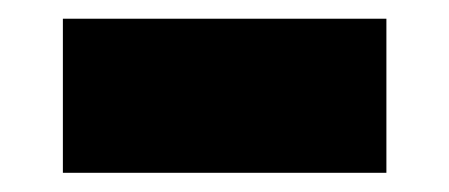

<svg xmlns="http://www.w3.org/2000/svg" viewBox="-20 -402 468 200"><path d="M45.5 -222V-382.5H382.5V-222Z"/></svg>

Font: Commissioner ExtraBold
Style: Regular
Weight: 800
Designer: Kostas Bartsokas
Foundry: Kostas Bartsokas
Version: Version 1.000; ttfautohint (v1.8.3)